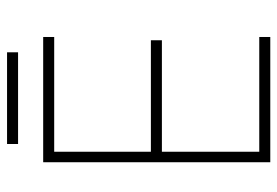

<svg xmlns="http://www.w3.org/2000/svg" viewBox="-144 -662 805 558"><g transform="rotate(-90 259.0 -382.5)"><path d="M120 -733V-765H386.5V-733ZM67 -660H431V-628H97.5V-347H421.5V-315H97.5V-32H431V0H67Z"/></g></svg>

Font: League Spartan ExtraLight
Style: Regular
Weight: 200
Foundry: The League of Moveable Type
Version: Version 2.002